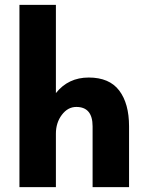

<svg xmlns="http://www.w3.org/2000/svg" viewBox="-20 -770 596 790"><path d="M511 -250V0H361V-250Q361 -330 294 -330Q259 -330 234.5 -297.5Q210 -265 210 -220V0H60V-750H210V-387Q261 -451 345 -451Q430 -451 470.5 -397.5Q511 -344 511 -250Z"/></svg>

Font: Puffins on Iceburgs(2)
Style: on-Iceburgs-Bold
Weight: 700
Version: Version 1.0